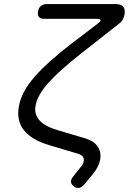

<svg xmlns="http://www.w3.org/2000/svg" viewBox="-20 -750 640 939"><path d="M562 -634 376 -488Q268 -403 215.5 -343.5Q163 -284 154 -234Q146 -191 173.5 -161Q201 -131 263 -113L398 -73Q440 -60 458 -33Q476 -6 470 30Q467 47 457.5 66Q448 85 432 104L394 150Q382 165 368.5 168.5Q355 172 342 162Q328 152 327 139.5Q326 127 339 112L373 69Q381 60 385 52.5Q389 45 389 38Q392 25 385 16Q378 7 362 2L224 -39Q135 -65 97 -113Q59 -161 73 -233Q85 -300 147.5 -372.5Q210 -445 334 -540L456 -633Q473 -646 472 -652Q471 -658 452 -658H196Q178 -658 170.5 -667Q163 -676 166 -694Q169 -712 180 -721Q191 -730 209 -730H546Q573 -730 583 -717Q593 -704 589 -678Q586 -665 580 -654Q574 -643 562 -634Z"/></svg>

Font: Maple Mono Light
Style: Italic
Weight: 300
Italic angle: -10°
Monospace: yes
Designer: subframe7536
Version: Version 7.000